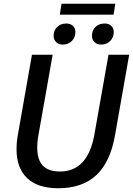

<svg xmlns="http://www.w3.org/2000/svg" viewBox="-20 -991 707 1021"><path d="M68 -197Q68 -236 75 -274L150 -700H260L185 -276Q178 -240 178 -206Q178 -142 207.5 -110.5Q237 -79 299 -79Q447 -79 482 -276L557 -700H667L592 -274Q567 -129 492 -59.5Q417 10 290 10Q181 10 124.5 -43.5Q68 -97 68 -197ZM307 -971H593L584 -913H298ZM265 -800Q265 -829 284 -847.5Q303 -866 333 -866Q354 -866 367.5 -853.5Q381 -841 381 -821Q381 -792 362 -773Q343 -754 313 -754Q292 -754 278.5 -767Q265 -780 265 -800ZM469 -800Q469 -829 487.5 -847.5Q506 -866 537 -866Q558 -866 571.5 -853.5Q585 -841 585 -821Q585 -792 566 -773Q547 -754 517 -754Q496 -754 482.5 -767Q469 -780 469 -800Z"/></svg>

Font: Sarabun Medium
Style: Italic
Weight: 500
Italic angle: -10°
Designer: Suppakit Chalermlarp | Katatrad Co.,Ltd.
Foundry: Cadson Demak Co.,Ltd.
Version: Version 1.000; ttfautohint (v1.6)